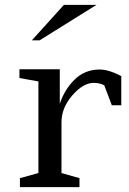

<svg xmlns="http://www.w3.org/2000/svg" viewBox="-20 -770 529 790"><path d="M60 -485H226V-343Q246 -403 288 -443.5Q330 -484 390 -484Q427 -484 479 -457V-337H440L409 -419Q390 -429 366 -429Q322 -429 277.5 -377.5Q233 -326 233 -267V-58L307 -37V0H62V-37L138 -58V-435L60 -449ZM143 -604H111L243 -750H377Z"/></svg>

Font: Ledger
Style: Regular
Weight: 400
Designer: Denis Masharov
Foundry: Denis Masharov
Version: 1.001